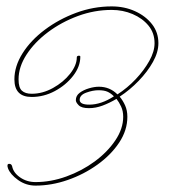

<svg xmlns="http://www.w3.org/2000/svg" viewBox="-20 -571 533 600"><path d="M329 -551Q369 -551 402 -536Q435 -521 455 -495.5Q475 -470 475 -436Q475 -408 458 -377.5Q441 -347 413.5 -318.5Q386 -290 354 -269Q364 -257 371 -241.5Q378 -226 378 -206Q378 -164 352.5 -125.5Q327 -87 284.5 -56.5Q242 -26 191.5 -8.5Q141 9 91 9Q61 9 36.5 -8.5Q12 -26 5 -45Q0 -59 9 -59Q16 -59 18 -51Q22 -31 43 -16.5Q64 -2 91 -2Q139 -2 187.5 -19.5Q236 -37 276 -66.5Q316 -96 340.5 -132.5Q365 -169 365 -206Q365 -224 358.5 -238Q352 -252 344 -262Q322 -249 300.5 -241Q279 -233 258 -233Q235 -233 226 -242Q217 -251 217 -258Q217 -272 229 -281Q241 -290 258 -295Q275 -300 289 -300Q323 -300 347 -276Q378 -296 404 -323.5Q430 -351 446.5 -380.5Q463 -410 463 -436Q463 -468 444 -491Q425 -514 394.5 -527Q364 -540 329 -540Q275 -540 223.5 -521Q172 -502 130 -470.5Q88 -439 63 -400.5Q38 -362 38 -323Q38 -297 48.5 -287.5Q59 -278 79 -278Q113 -278 145.5 -296Q178 -314 199 -340.5Q220 -367 220 -392Q220 -395 222.5 -396Q225 -397 226 -397Q231 -397 231 -394Q231 -363 208.5 -334Q186 -305 151.5 -286.5Q117 -268 79 -268Q25 -268 25 -323Q25 -364 50.5 -404.5Q76 -445 120 -478Q164 -511 218 -531Q272 -551 329 -551ZM259 -244Q296 -244 336 -270Q326 -280 315.5 -284.5Q305 -289 288 -289Q270 -289 249.5 -281.5Q229 -274 229 -259Q229 -244 259 -244Z"/></svg>

Font: Kapakana Light
Style: Regular
Weight: 300
Designer: Kyosuke Nagai
Version: Version 1.000